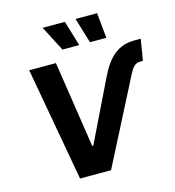

<svg xmlns="http://www.w3.org/2000/svg" viewBox="-135 -1073 1084 1186"><g transform="rotate(-15 407.5 -479.5)"><path d="M549 -561.8 360.8 -174.7H354L269.9 -727.3H99.1L229.4 0H427.6L706.3 -544C726.6 -582.7 742.9 -601.6 775.2 -601.6H792.6L815 -737.2H776.3C672.2 -737.2 606.9 -682.5 549 -561.8ZM246.8 -959.2 330.6 -797.6H437.9L389.2 -959.2ZM457.4 -959.2 506.4 -797.6H611.2L595.2 -959.2Z"/></g></svg>

Font: Magic Ui Pro
Style: Bold Italic
Weight: 700
Italic angle: -9.39999°
Designer: Stefan Endress, Andreas Faust
Version: Version 1.000;FEAKit 1.0